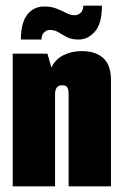

<svg xmlns="http://www.w3.org/2000/svg" viewBox="-20 -660 435 680"><path d="M25 -470H148L162 -421Q176 -450 204.5 -464.5Q233 -479 270 -479Q318 -479 345.5 -454.5Q373 -430 373 -377V0H223V-326Q223 -343 218.5 -350.5Q214 -358 200 -358Q175 -358 175 -326V0H25ZM54 -520Q54 -579 76.5 -608Q99 -637 137 -637Q162 -637 180.5 -629.5Q199 -622 214.5 -614Q230 -606 245 -606Q256 -606 265.5 -614.5Q275 -623 275 -640H341Q341 -576 316 -548Q291 -520 259 -520Q233 -520 217 -528.5Q201 -537 187.5 -545.5Q174 -554 155 -554Q146 -554 136.5 -545.5Q127 -537 127 -520Z"/></svg>

Font: Smooch Sans Black
Style: Regular
Weight: 900
Designer: Robert E. Leuschke
Foundry: Robert E. Leuschke
Version: Version 1.010; ttfautohint (v1.8.3)